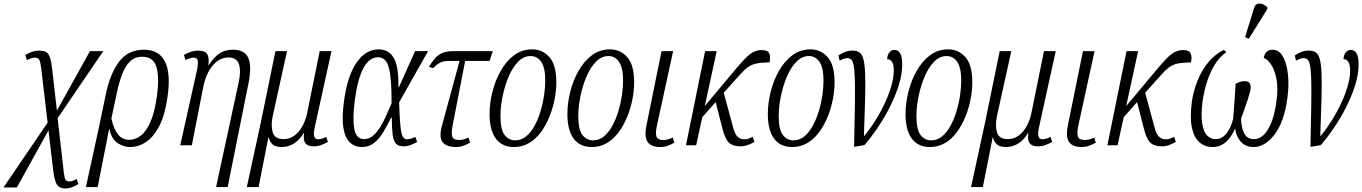

<svg xmlns="http://www.w3.org/2000/svg" viewBox="-76 -827 7755 1093"><path d="M-56 240 195 -129 159 -435Q155 -469 149 -484Q143 -499 122 -499Q112 -499 100.5 -495Q89 -491 77 -485L68 -514Q110 -539 147 -539Q187 -539 200.5 -517Q214 -495 220 -442L248 -197L436 -536H512L252 -154L282 108Q287 162 292 184Q297 206 317 206Q328 206 339 202Q350 198 361 192L370 221Q352 232 333.5 239Q315 246 299 246Q258 246 245 218.5Q232 191 226 135L200 -85L20 240Z M527 -293Q551 -408 602 -476Q653 -544 744 -544Q828 -544 862.5 -477.5Q897 -411 878 -278Q864 -175 832 -112Q800 -49 756.5 -19.5Q713 10 664 10Q628 10 593.5 -12.5Q559 -35 547 -92H545L480 238H413L483 -83ZM661 -31Q694 -31 725 -54.5Q756 -78 780 -132Q804 -186 817 -277Q832 -384 815 -444Q798 -504 734 -504Q692 -504 664.5 -477.5Q637 -451 619 -403.5Q601 -356 588 -293L558 -152Q571 -93 595.5 -62Q620 -31 661 -31Z M1154 238 1282 -355Q1297 -421 1284.5 -460.5Q1272 -500 1225 -500Q1173 -500 1134 -453Q1095 -406 1080 -326L1016 0H950L1045 -426Q1053 -464 1049.5 -481.5Q1046 -499 1026 -499Q1009 -499 980 -485L971 -514Q991 -526 1011.5 -532.5Q1032 -539 1051 -539Q1094 -539 1105 -516.5Q1116 -494 1110 -456H1112Q1141 -501 1173 -522.5Q1205 -544 1250 -544Q1316 -544 1337 -498.5Q1358 -453 1339 -355L1220 238Z M1329 238 1409 -131 1492 -536H1558L1476 -164Q1465 -110 1477 -72.5Q1489 -35 1538 -35Q1573 -35 1600.5 -55.5Q1628 -76 1646.5 -110.5Q1665 -145 1673 -186L1744 -536H1811L1715 -99Q1701 -34 1735 -34Q1743 -34 1755 -37Q1767 -40 1781 -48L1791 -19Q1771 -8 1751 -1Q1731 6 1710 6Q1675 6 1662 -12.5Q1649 -31 1655 -70H1653Q1631 -32 1599 -11Q1567 10 1527 10Q1491 10 1474.5 -6.5Q1458 -23 1454 -45H1452L1396 238Z M1984 10Q1944 10 1916 -16Q1888 -42 1878.5 -100.5Q1869 -159 1883 -257Q1903 -398 1954.5 -472Q2006 -546 2080 -546Q2136 -546 2165 -498.5Q2194 -451 2192 -331H2195L2287 -536H2361L2196 -244Q2199 -155 2203.5 -109.5Q2208 -64 2217 -49Q2226 -34 2241 -34Q2252 -34 2264.5 -38Q2277 -42 2288 -48L2299 -19Q2283 -10 2263 -2Q2243 6 2222 6Q2191 6 2177 -10.5Q2163 -27 2159 -63Q2155 -99 2154 -158H2151Q2130 -116 2107.5 -77.5Q2085 -39 2055 -14.5Q2025 10 1984 10ZM1996 -35Q2026 -35 2049.5 -56Q2073 -77 2091.5 -108.5Q2110 -140 2125 -175Q2140 -210 2153 -238Q2154 -375 2138.5 -438Q2123 -501 2077 -501Q2026 -501 1993.5 -440.5Q1961 -380 1945 -266Q1930 -156 1940.5 -95.5Q1951 -35 1996 -35Z M2520 10Q2468 10 2445 -16Q2422 -42 2439 -108L2540 -480H2478Q2449 -480 2430 -470.5Q2411 -461 2389 -439L2366 -447Q2384 -476 2401.5 -496Q2419 -516 2443.5 -526Q2468 -536 2509 -536H2729L2711 -480H2572L2500 -109Q2492 -67 2499 -48.5Q2506 -30 2537 -30Q2562 -30 2591 -44L2600 -15Q2581 -4 2561.5 3Q2542 10 2520 10Z M2850 10Q2782 10 2746.5 -38Q2711 -86 2711 -178Q2711 -239 2727 -303.5Q2743 -368 2774 -423Q2805 -478 2850 -512Q2895 -546 2954 -546Q3012 -546 3051.5 -502Q3091 -458 3091 -358Q3091 -314 3081.5 -263.5Q3072 -213 3052.5 -164.5Q3033 -116 3004.5 -76.5Q2976 -37 2937 -13.5Q2898 10 2850 10ZM2857 -28Q2892 -28 2919.5 -51Q2947 -74 2967.5 -112Q2988 -150 3001.5 -195Q3015 -240 3021.5 -285Q3028 -330 3028 -367Q3028 -442 3005 -475Q2982 -508 2945 -508Q2905 -508 2873 -475Q2841 -442 2819 -389.5Q2797 -337 2785 -278Q2773 -219 2773 -167Q2773 -89 2796.5 -58.5Q2820 -28 2857 -28Z M3293 10Q3225 10 3189.5 -38Q3154 -86 3154 -178Q3154 -239 3170 -303.5Q3186 -368 3217 -423Q3248 -478 3293 -512Q3338 -546 3397 -546Q3455 -546 3494.5 -502Q3534 -458 3534 -358Q3534 -314 3524.5 -263.5Q3515 -213 3495.5 -164.5Q3476 -116 3447.5 -76.5Q3419 -37 3380 -13.5Q3341 10 3293 10ZM3300 -28Q3335 -28 3362.5 -51Q3390 -74 3410.5 -112Q3431 -150 3444.5 -195Q3458 -240 3464.5 -285Q3471 -330 3471 -367Q3471 -442 3448 -475Q3425 -508 3388 -508Q3348 -508 3316 -475Q3284 -442 3262 -389.5Q3240 -337 3228 -278Q3216 -219 3216 -167Q3216 -89 3239.5 -58.5Q3263 -28 3300 -28Z M3683 10Q3631 10 3611 -18.5Q3591 -47 3604 -113L3690 -536H3756L3663 -109Q3654 -67 3661.5 -48.5Q3669 -30 3700 -30Q3725 -30 3754 -44L3763 -15Q3744 -4 3724.5 3Q3705 10 3683 10Z M3829 0 3938 -536H4004L3936 -223L4110 -431Q4144 -472 4168 -496Q4192 -520 4213.5 -531Q4235 -542 4261 -542Q4296 -542 4303.5 -522Q4311 -502 4305 -472Q4258 -471 4230.5 -465.5Q4203 -460 4181 -444Q4159 -428 4129 -394L4044 -299L4098 -100Q4108 -62 4123.5 -48Q4139 -34 4163 -34Q4176 -34 4185 -37.5Q4194 -41 4209 -48L4219 -19Q4201 -9 4181 -1.5Q4161 6 4139 6Q4095 6 4073 -15.5Q4051 -37 4037 -94L3998 -246L3922 -160L3887 0Z M4434 10Q4366 10 4330.5 -38Q4295 -86 4295 -178Q4295 -239 4311 -303.5Q4327 -368 4358 -423Q4389 -478 4434 -512Q4479 -546 4538 -546Q4596 -546 4635.5 -502Q4675 -458 4675 -358Q4675 -314 4665.5 -263.5Q4656 -213 4636.5 -164.5Q4617 -116 4588.5 -76.5Q4560 -37 4521 -13.5Q4482 10 4434 10ZM4441 -28Q4476 -28 4503.5 -51Q4531 -74 4551.5 -112Q4572 -150 4585.5 -195Q4599 -240 4605.5 -285Q4612 -330 4612 -367Q4612 -442 4589 -475Q4566 -508 4529 -508Q4489 -508 4457 -475Q4425 -442 4403 -389.5Q4381 -337 4369 -278Q4357 -219 4357 -167Q4357 -89 4380.5 -58.5Q4404 -28 4441 -28Z M4697 -511Q4714 -524 4734.5 -531.5Q4755 -539 4777 -539Q4801 -539 4816 -529Q4831 -519 4839 -490.5Q4847 -462 4849 -408Q4851 -354 4849 -267.5Q4847 -181 4842 -53H4844Q4878 -94 4908.5 -143Q4939 -192 4962.5 -243Q4986 -294 4999 -341Q5012 -388 5012 -425Q5012 -491 4974 -490Q4976 -516 4987.5 -529.5Q4999 -543 5016 -543Q5037 -543 5048.5 -523.5Q5060 -504 5060 -461Q5060 -404 5040.5 -342Q5021 -280 4990 -218.5Q4959 -157 4921 -101Q4883 -45 4845 -1L4786 9Q4789 -131 4790.5 -223.5Q4792 -316 4790.5 -370.5Q4789 -425 4784 -452Q4779 -479 4770 -487.5Q4761 -496 4748 -496Q4739 -496 4728.5 -493Q4718 -490 4704 -481Z M5218 10Q5150 10 5114.5 -38Q5079 -86 5079 -178Q5079 -239 5095 -303.5Q5111 -368 5142 -423Q5173 -478 5218 -512Q5263 -546 5322 -546Q5380 -546 5419.5 -502Q5459 -458 5459 -358Q5459 -314 5449.5 -263.5Q5440 -213 5420.5 -164.5Q5401 -116 5372.5 -76.5Q5344 -37 5305 -13.5Q5266 10 5218 10ZM5225 -28Q5260 -28 5287.5 -51Q5315 -74 5335.5 -112Q5356 -150 5369.5 -195Q5383 -240 5389.5 -285Q5396 -330 5396 -367Q5396 -442 5373 -475Q5350 -508 5313 -508Q5273 -508 5241 -475Q5209 -442 5187 -389.5Q5165 -337 5153 -278Q5141 -219 5141 -167Q5141 -89 5164.5 -58.5Q5188 -28 5225 -28Z M5452 238 5532 -131 5615 -536H5681L5599 -164Q5588 -110 5600 -72.5Q5612 -35 5661 -35Q5696 -35 5723.5 -55.5Q5751 -76 5769.5 -110.5Q5788 -145 5796 -186L5867 -536H5934L5838 -99Q5824 -34 5858 -34Q5866 -34 5878 -37Q5890 -40 5904 -48L5914 -19Q5894 -8 5874 -1Q5854 6 5833 6Q5798 6 5785 -12.5Q5772 -31 5778 -70H5776Q5754 -32 5722 -11Q5690 10 5650 10Q5614 10 5597.5 -6.5Q5581 -23 5577 -45H5575L5519 238Z M6082 10Q6030 10 6010 -18.5Q5990 -47 6003 -113L6089 -536H6155L6062 -109Q6053 -67 6060.5 -48.5Q6068 -30 6099 -30Q6124 -30 6153 -44L6162 -15Q6143 -4 6123.5 3Q6104 10 6082 10Z M6228 0 6337 -536H6403L6335 -223L6509 -431Q6543 -472 6567 -496Q6591 -520 6612.5 -531Q6634 -542 6660 -542Q6695 -542 6702.5 -522Q6710 -502 6704 -472Q6657 -471 6629.5 -465.5Q6602 -460 6580 -444Q6558 -428 6528 -394L6443 -299L6497 -100Q6507 -62 6522.5 -48Q6538 -34 6562 -34Q6575 -34 6584 -37.5Q6593 -41 6608 -48L6618 -19Q6600 -9 6580 -1.5Q6560 6 6538 6Q6494 6 6472 -15.5Q6450 -37 6436 -94L6397 -246L6321 -160L6286 0Z M6709 -249Q6718 -310 6741.5 -368.5Q6765 -427 6802.5 -472.5Q6840 -518 6891 -543L6905 -530Q6865 -502 6838 -457Q6811 -412 6794.5 -359Q6778 -306 6770 -252Q6760 -173 6767.5 -125Q6775 -77 6795.5 -56Q6816 -35 6844 -35Q6880 -35 6905.5 -67Q6931 -99 6944 -150Q6948 -197 6951.5 -250Q6955 -303 6958 -350Q6968 -356 6982 -360.5Q6996 -365 7008 -365Q7035 -365 7040.5 -348.5Q7046 -332 7042 -313Q7037 -291 7026.5 -258.5Q7016 -226 7005 -196Q6994 -166 6989 -152Q6990 -102 7006.5 -68.5Q7023 -35 7063 -35Q7108 -35 7142 -90Q7176 -145 7190 -247Q7201 -324 7190.5 -377.5Q7180 -431 7159 -461Q7138 -491 7118 -497Q7126 -544 7169 -544Q7205 -544 7227 -505.5Q7249 -467 7256 -403.5Q7263 -340 7252 -264Q7234 -132 7179.5 -61Q7125 10 7059 10Q7015 10 6987.5 -20.5Q6960 -51 6955 -96Q6935 -47 6902.5 -18.5Q6870 10 6827 10Q6783 10 6752 -17Q6721 -44 6709 -101Q6697 -158 6709 -249ZM7033 -606 7012 -616 7063 -781Q7069 -801 7082.5 -805Q7096 -809 7111.5 -803Q7127 -797 7139 -785L7137 -773Z M7295 -511Q7312 -524 7332.5 -531.5Q7353 -539 7375 -539Q7399 -539 7414 -529Q7429 -519 7437 -490.5Q7445 -462 7447 -408Q7449 -354 7447 -267.5Q7445 -181 7440 -53H7442Q7476 -94 7506.5 -143Q7537 -192 7560.5 -243Q7584 -294 7597 -341Q7610 -388 7610 -425Q7610 -491 7572 -490Q7574 -516 7585.5 -529.5Q7597 -543 7614 -543Q7635 -543 7646.5 -523.5Q7658 -504 7658 -461Q7658 -404 7638.5 -342Q7619 -280 7588 -218.5Q7557 -157 7519 -101Q7481 -45 7443 -1L7384 9Q7387 -131 7388.5 -223.5Q7390 -316 7388.5 -370.5Q7387 -425 7382 -452Q7377 -479 7368 -487.5Q7359 -496 7346 -496Q7337 -496 7326.5 -493Q7316 -490 7302 -481Z"/></svg>

Font: Noto Serif ExtraCondensed Light
Style: Italic
Weight: 300
Width: 2
Italic angle: -12°
Designer: Monotype Design Team
Foundry: Monotype Imaging Inc.
Version: Version 2.014; ttfautohint (v1.8.4.7-5d5b)